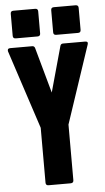

<svg xmlns="http://www.w3.org/2000/svg" viewBox="-63 -918 522 955"><g transform="rotate(-5 198.0 -440.0)"><path d="M-3 -681Q-6 -696 9 -696H119Q130 -696 133 -685L196 -458L259 -685Q262 -696 273 -696H383Q400 -696 395 -681L265 -292V-14Q265 0 250 0H140Q126 0 126 -14V-288ZM41 -742Q27 -742 27 -756V-866Q27 -880 41 -880H150Q164 -880 164 -866V-756Q164 -742 150 -742ZM243 -742Q229 -742 229 -756V-866Q229 -880 243 -880H352Q366 -880 366 -866V-756Q366 -742 352 -742Z"/></g></svg>

Font: AL Dynamic
Style: Bold
Weight: 700
Version: Version 1.000; ttfautohint (v1.8.2) -l 8 -r 50 -G 200 -x 14 